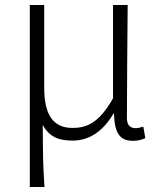

<svg xmlns="http://www.w3.org/2000/svg" viewBox="-20 -554 647 773"><path d="M100 199H159C153 111 153 66 152 -51C181 1 221 12 273 12C336 12 393 -22 437 -97H439C441 -20 461 13 515 13C537 13 553 8 565 2L557 -44C543 -40 535 -38 525 -38C505 -38 491 -50 491 -78C491 -225 493 -379 494 -534H435V-158C376 -54 325 -39 271 -39C191 -39 158 -97 158 -200V-534H100Z"/></svg>

Font: GenYoGothic2 TW L
Style: Regular
Weight: 300
Version: Version 2.100;PS 2.1;hotconv 16.6.51;makeotf.lib2.5.65220 DE